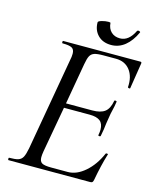

<svg xmlns="http://www.w3.org/2000/svg" viewBox="-115 -850 751 928"><g transform="rotate(15 260.0 -385.5)"><path d="M263 -585Q256 -572 251 -543L215 -337H347Q388 -337 409 -353Q430 -369 437 -409Q437 -412 443 -412Q445 -412 447.5 -410.5Q450 -409 449 -407Q446 -385 440 -361Q436 -346 433 -325L428 -294Q425 -263 418 -229Q417 -225 411 -225.5Q405 -226 406 -230Q409 -245 409 -257Q409 -287 392 -300.5Q375 -314 340 -314H211L170 -85Q167 -67 167 -55Q167 -34 179.5 -26.5Q192 -19 226 -19H309Q353 -19 395 -55.5Q437 -92 463 -152Q465 -155 470.5 -154Q476 -153 474 -150Q456 -92 442 -15Q440 -6 437 -3Q434 0 426 0H17Q15 0 15 -6Q15 -12 17 -12Q48 -12 63 -17Q78 -22 85.5 -36Q93 -50 99 -81L180 -544Q184 -561 184 -577Q184 -598 171 -605.5Q158 -613 124 -613Q121 -613 121 -619Q121 -625 124 -625H510Q518 -625 516 -616L496 -489Q496 -486 491 -486Q489 -486 486.5 -487.5Q484 -489 484 -490Q488 -543 463 -575.5Q438 -608 392 -608H330Q299 -608 284.5 -603Q270 -598 263 -585ZM311 -771Q322 -771 322 -768Q324 -740 341 -724Q358 -708 385 -708Q429 -708 456 -764Q458 -767 462 -767Q466 -767 469.5 -765Q473 -763 472 -761Q451 -715 420.5 -690.5Q390 -666 352 -666Q310 -666 285.5 -691Q261 -716 261 -755Q261 -761 278.5 -766Q296 -771 311 -771Z"/></g></svg>

Font: CormorantInfant-MediumItalic
Style: Italic
Weight: 500
Italic angle: -10°
Designer: Christian Thalmann (Catharsis Fonts)
Foundry: Catharsis Fonts
Version: Version 3.303